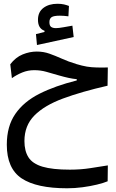

<svg xmlns="http://www.w3.org/2000/svg" viewBox="-20 -700 626 1032"><path d="M340.8 312Q176.3 312 96.4 258.8Q16.6 205.6 16.6 77.6Q16.6 -21.5 62.3 -87.6Q107.9 -153.8 192.4 -196.3Q276.9 -238.8 392.6 -267.6V-274.4Q371.1 -276.4 347.9 -281.5Q324.7 -286.6 297.4 -294.4Q258.8 -305.7 228.3 -314.2Q197.8 -322.8 164.1 -322.8Q129.9 -322.8 99.9 -310.5Q69.8 -298.3 43.9 -279.8L35.2 -354.5Q64 -392.1 101.8 -407.5Q139.6 -422.9 177.7 -422.9Q213.9 -422.9 245.6 -411.6Q277.3 -400.4 312 -384.8Q346.2 -369.1 391.1 -355.5Q421.9 -346.2 446.8 -342Q471.7 -337.9 498 -337.4Q511.2 -336.9 526.9 -336.9Q542 -336.9 559.6 -337.4L558.1 -239.3Q418.5 -207.5 318.4 -170.4Q218.3 -133.3 164.8 -79.1Q111.3 -24.9 111.3 58.1Q111.3 111.8 133.3 146Q155.3 180.2 208.7 196Q262.2 211.9 355.5 211.9Q415 211.9 466.8 203.6Q518.6 195.3 559.6 189L558.6 274.4Q536.6 283.7 501.2 292.2Q465.8 300.8 424.1 306.4Q382.3 312 340.8 312ZM178.7 -458 173.3 -516.6 219.2 -528.3V-534.7Q184.1 -546.9 184.1 -593.8Q184.1 -635.3 213.4 -657.5Q242.7 -679.7 288.6 -679.7Q309.1 -679.7 323.7 -676.3Q338.4 -672.9 350.6 -668L347.7 -612.3Q321.3 -615.7 301.8 -615.7Q269.5 -615.7 257.6 -607.9Q245.6 -600.1 245.6 -581.1Q245.6 -562.5 254.4 -555.7Q263.2 -548.8 280.8 -548.8Q294.9 -548.8 321 -553.5Q347.2 -558.1 369.1 -562L376 -501Z"/></svg>

Font: CaskaydiaCove NFP
Style: Regular
Weight: 400
Designer: Aaron Bell
Foundry: Saja Typeworks
Version: Version 2111.001; VTT 6.35;Nerd Fonts 3.1.1